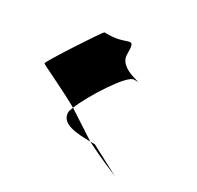

<svg xmlns="http://www.w3.org/2000/svg" viewBox="-108 -617 722 704"><g transform="rotate(30 253.5 -265.5)"><path d="M22 -270C22 -266 114 -226 194 -181C218 -242 306 -382 336 -382C396 -382 268 -384 268 -449C268 -529 255 -478 174 -478H156C151 -478 22 -280 22 -270ZM187 -158C187 -109 253 -106 311 -105C274 -129 232 -156 194 -181C190 -171 187 -163 187 -158ZM311 -105C371 -74 434 -48 453 -40L330 -105ZM453 -40 459 -37Z"/></g></svg>

Font: Ampere
Style: SuCnd
Weight: 400
Version: Version 1